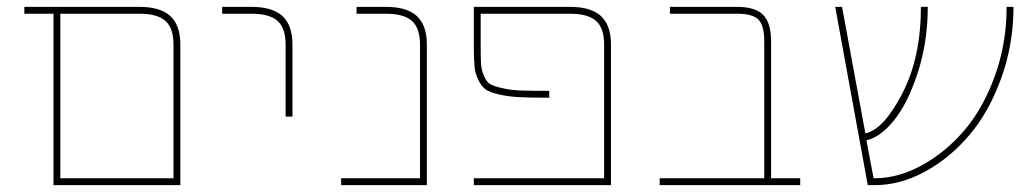

<svg xmlns="http://www.w3.org/2000/svg" viewBox="-20 -540 3017 560"><path d="M506 -410V0H156H136V-500H51V-520H386Q448 -520 477 -493Q506 -466 506 -410ZM156 -20H486V-410Q486 -458 462.5 -479Q439 -500 386 -500H156Z M713 -500H628V-520H713Q775 -520 804 -493Q833 -466 833 -410V-200H813V-410Q813 -458 789.5 -479Q766 -500 713 -500Z M1205 -410Q1205 -458 1181.5 -479Q1158 -500 1105 -500H1020V-520H1105Q1167 -520 1196 -493Q1225 -466 1225 -410V0H975V-20H1205Z M1382 -405Q1382 -370 1383 -353.5Q1384 -337 1391.5 -319Q1399 -301 1409 -295Q1419 -289 1444.5 -283Q1470 -277 1499.5 -276Q1529 -275 1582 -275V-255Q1528 -255 1496.5 -256.5Q1465 -258 1437.5 -264Q1410 -270 1397.5 -278.5Q1385 -287 1375.5 -306Q1366 -325 1364 -346.5Q1362 -368 1362 -405V-520H1642Q1704 -520 1733 -493Q1762 -466 1762 -410V0H1362V-20H1742V-410Q1742 -458 1718.5 -479Q1695 -500 1642 -500H1382Z M2209 -420Q2209 -466 2192 -483Q2175 -500 2129 -500H1934V-520H2129Q2183 -520 2206 -496.5Q2229 -473 2229 -420V-20H2314V0H1904V-20H2209Z M2936 -520Q2936 -412 2901 -314Q2866 -216 2809 -148Q2752 -80 2679 -40Q2606 0 2531 0H2511L2416 -520H2436L2504 -151Q2557 -162 2611.5 -267Q2666 -372 2666 -520H2686Q2686 -418 2657 -328.5Q2628 -239 2587.5 -189Q2547 -139 2507 -131L2528 -20H2531Q2599 -20 2668 -57.5Q2737 -95 2792 -159Q2847 -223 2881.5 -318Q2916 -413 2916 -520Z"/></svg>

Font: Mplus 1p Thin
Style: Regular
Weight: 250
Version: Version 1.061